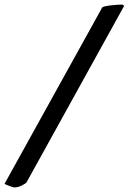

<svg xmlns="http://www.w3.org/2000/svg" viewBox="-74 -786 563 840"><path d="M42 12Q41 14 35.5 17.5Q30 21 22.5 25Q15 29 6 31.5Q-3 34 -12 34Q-14 34 -20.5 32Q-27 30 -34.5 27Q-42 24 -48 21.5Q-54 19 -54 18L373 -753Q375 -756 386 -758.5Q397 -761 410.5 -762.5Q424 -764 437 -765Q450 -766 457 -766Q465 -766 469 -760Z"/></svg>

Font: Vermiglione
Style: Bold Italic
Weight: 700
Italic angle: -11°
Version: Version 1.000